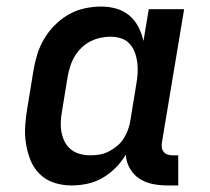

<svg xmlns="http://www.w3.org/2000/svg" viewBox="-20 -558 640 586"><path d="M198 8Q170 8 144.5 -0.5Q119 -9 100.5 -27.5Q82 -46 72.5 -70.5Q63 -95 59 -121.5Q55 -148 57 -176Q59 -204 64 -232L82 -342Q86 -367 93.5 -391.5Q101 -416 114.5 -439Q128 -462 147.5 -481.5Q167 -501 190 -514Q213 -527 238.5 -532.5Q264 -538 289 -538Q313 -538 335.5 -531.5Q358 -525 375 -510.5Q392 -496 402.5 -475.5Q413 -455 418 -433L434 -530H542L474 -122Q473 -114 474 -107Q475 -100 479.5 -94.5Q484 -89 491 -86.5Q498 -84 506 -84H524V8H491Q468 8 445.5 3.5Q423 -1 405 -13Q387 -25 376 -44.5Q365 -64 364 -86Q351 -64 332.5 -45.5Q314 -27 292 -14.5Q270 -2 246 3Q222 8 198 8ZM256 -84Q271 -84 285 -86.5Q299 -89 312.5 -96Q326 -103 338 -113Q350 -123 358 -136Q366 -149 371 -163Q376 -177 378 -191L396 -301Q399 -318 400 -334.5Q401 -351 399 -367Q397 -383 391.5 -398Q386 -413 375.5 -424.5Q365 -436 349.5 -441Q334 -446 317 -446Q302 -446 286 -442.5Q270 -439 255.5 -431.5Q241 -424 229 -412.5Q217 -401 208.5 -387Q200 -373 195 -357.5Q190 -342 187 -327L169 -217Q166 -201 165.5 -184.5Q165 -168 168 -153Q171 -138 178 -124.5Q185 -111 197 -101.5Q209 -92 224.5 -88Q240 -84 256 -84Q256 -84 256 -84Q256 -84 256 -84Z"/></svg>

Font: Iosevka Curly Slab SmBdEx
Style: Italic
Weight: 600
Width: 7
Italic angle: -9°
Monospace: yes
Designer: Belleve Invis
Foundry: Belleve Invis
Version: Version 11.1.0; ttfautohint (v1.8.3)